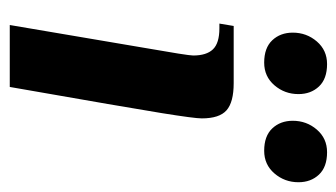

<svg xmlns="http://www.w3.org/2000/svg" viewBox="-172 -534 706 403"><g transform="rotate(90 181.5 -333.0)"><path d="M49 -594Q49 -623 67.5 -644.5Q86 -666 115 -666Q146 -666 162 -649Q178 -632 178 -606Q178 -577 159.5 -555.5Q141 -534 112 -534Q81 -534 65 -551Q49 -568 49 -594ZM234 -594Q234 -623 252.5 -644.5Q271 -666 300 -666Q331 -666 347 -649Q363 -632 363 -606Q363 -577 344.5 -555.5Q326 -534 297 -534Q266 -534 250 -551Q234 -568 234 -594ZM81 -283Q97 -374 97 -385Q97 -413 84 -426.5Q71 -440 40 -440H30L35 -470H155Q195 -470 212 -455Q229 -440 229 -403Q229 -388 218 -319.5Q207 -251 163 0H33Z"/></g></svg>

Font: Philosopher
Style: Bold Italic
Weight: 700
Italic angle: -10°
Designer: Jovanny Lemonad
Foundry: Jovanny Lemonad
Version: Version 2.000